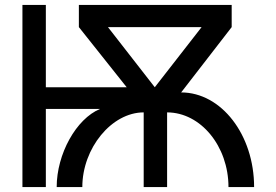

<svg xmlns="http://www.w3.org/2000/svg" viewBox="-20 -759 1121 779"><path d="M71 0H166V-317H386C289 -277 210 -134 210 0H314C314 -158 433 -303 563 -303V0H658V-303C794 -303 907 -166 907 0H1011C1011 -212 878 -384 715 -384L920 -649V-739H300V-649L494 -405H166V-739H71ZM608 -405 418 -649H798Z"/></svg>

Font: Involve Medium
Style: Regular
Weight: 500
Designer: Stefan Peev
Foundry: Context Ltd.
Version: Version 1.001